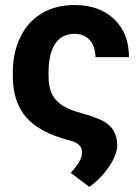

<svg xmlns="http://www.w3.org/2000/svg" viewBox="-20 -558 555 761"><path d="M274.9 -538.1C225.6 -538.1 182.1 -526.9 145.5 -504.9C108.4 -482.9 80.1 -451.2 60.5 -410.6C40.5 -369.6 30.8 -322.8 30.8 -270.5V-250.5C31.7 -184.6 49.8 -131.3 85 -91.8C120.1 -52.2 176.3 -22 253.4 -2C288.1 5.9 305.2 21.5 305.2 44.9C305.2 45.4 305.2 45.9 305.2 46.4C305.2 68.8 290 95.7 260.3 127L334 182.6C363.3 162.1 389.2 135.7 411.6 103.5C433.6 71.3 444.8 42.5 444.8 16.6C443.4 -29.8 424.8 -58.1 389.2 -78.1C371.1 -87.9 339.8 -99.1 295.4 -111.8C250.5 -124 218.8 -141.6 200.2 -163.6C181.6 -185.5 172.4 -216.3 172.4 -256.8V-272C172.9 -373 210 -423.8 274.9 -423.8C327.1 -423.8 358.4 -387.7 358.4 -331.5H491.2C491.2 -394.5 471.7 -444.3 432.6 -481.9C393.6 -519.5 340.8 -538.1 274.9 -538.1Z"/></svg>

Font: Roboto
Style: Bold
Weight: 700
Designer: Google
Version: Version 2.137; 2017